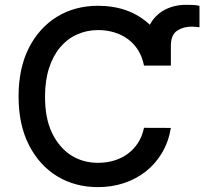

<svg xmlns="http://www.w3.org/2000/svg" viewBox="-20 -761 842 791"><path d="M56.5 -363.6Q56.5 -480.5 99.1 -563.9Q120.4 -605.8 149.9 -638.1Q179.3 -670.5 215.6 -692.5Q251.8 -714.5 294.2 -725.9Q336.6 -737.2 383.5 -737.2Q513.8 -737.2 597.3 -659.1Q608 -679.3 623.4 -694.6Q638.8 -709.9 658 -720.2Q677.2 -730.5 699.4 -735.8Q721.6 -741.1 745.7 -741.1Q760.7 -741.1 774.9 -740.6Q789.1 -740.1 801.8 -736.9V-648.8Q795.5 -649.5 786.6 -650.4Q777.7 -651.3 769.5 -651.3Q735.4 -651.3 709.9 -634.6Q683.9 -617.5 683.9 -571.7V-490.8H573.2Q566.4 -526.3 549.4 -553.6Q532.3 -581 507.5 -599.4Q482.6 -617.9 451.2 -627.5Q419.7 -637.1 384.6 -637.1Q337.7 -637.1 297.6 -619.1Q257.5 -601.2 228.2 -566.6Q198.9 -532 182.2 -480.8Q165.5 -429.7 165.5 -363.6Q165.5 -318.5 172.4 -281.8Q179.3 -245 194.2 -213.8Q208.8 -183.2 228.5 -160.2Q248.2 -137.1 272.5 -121.4Q296.9 -105.8 324.9 -98Q353 -90.2 384.2 -90.2Q419 -90.2 450.1 -99.6Q481.2 -109 506.2 -127.3Q531.2 -145.6 548.7 -172.6Q566.1 -199.6 573.2 -234.4L683.9 -234Q674.7 -177.6 648.1 -132.3Q621.4 -87 581.7 -55.4Q541.9 -23.8 491.3 -6.9Q440.7 9.9 383.5 9.9Q336.3 9.9 294 -1.4Q251.8 -12.8 215.6 -34.8Q179.3 -56.8 149.9 -89.3Q120.4 -121.8 99.1 -163.7Q56.5 -247.5 56.5 -363.6Z"/></svg>

Font: Inter P Medium
Style: Regular
Weight: 500
Designer: Rasmus Andersson
Foundry: rsms
Version: Version 3.018;git-588b23468